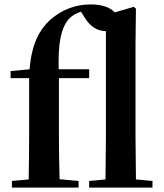

<svg xmlns="http://www.w3.org/2000/svg" viewBox="-20 -850 743 870"><path d="M457 0H671V-30L596 -37L594 -235V-651L596 -811L586 -819L500 -794C477 -819 437 -830 391 -830C325 -830 261 -808 206 -759C161 -716 124 -657 114 -536L28 -528V-496H112V-235C112 -169 111 -103 110 -37L34 -30V0H336V-30L250 -38C248 -104 247 -170 247 -235V-496H384V-536H246C243 -651 255 -720 291 -763C307 -780 325 -790 347 -797L362 -773C391 -724 427 -709 460 -709V-235L458 -37L384 -30V0Z"/></svg>

Font: Noto Serif JP
Style: Bold
Weight: 700
Designer: Ryoko NISHIZUKA 西塚涼子 (kana & ideographs); Frank Grießhammer (Latin, Greek & Cyrillic); Wenlong ZHANG 张文龙 (bopomofo); San
Foundry: Adobe
Version: Version 2.001;hotconv 1.1.0;makeotfexe 2.6.0